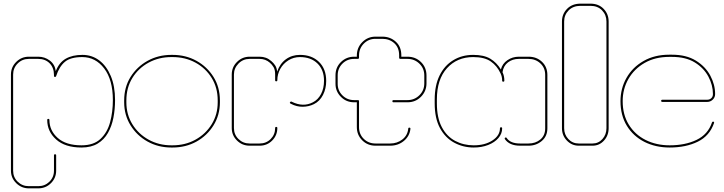

<svg xmlns="http://www.w3.org/2000/svg" viewBox="-20 -799 3972 1053"><path d="M138 234Q98 234 69 205.5Q40 177 40 137V-390Q40 -431 69 -459.5Q98 -488 138 -488H190Q225 -488 253 -467Q281 -446 286 -409Q304 -456 340.5 -477Q377 -498 432 -498Q484 -498 524 -468Q564 -438 587.5 -382.5Q611 -327 611 -250Q611 -200 602 -153.5Q593 -107 572 -70Q551 -33 515.5 -11.5Q480 10 427 10Q337 10 288 -34Q239 -78 239 -141Q239 -147 245 -147Q251 -147 251 -141Q251 -83 296.5 -42.5Q342 -2 427 -2Q494 -2 531.5 -37.5Q569 -73 584 -129.5Q599 -186 599 -250Q599 -361 551.5 -423.5Q504 -486 431 -486Q367 -486 336 -460Q305 -434 288 -382Q287 -377 282 -377Q276 -377 276 -383V-388Q276 -428 252 -452Q228 -476 190 -476H138Q102 -476 77 -451Q52 -426 52 -390V137Q52 173 77 197.5Q102 222 138 222H190Q226 222 251 197.5Q276 173 276 137V53Q276 47 282 47Q288 47 288 53V137Q288 177 259.5 205.5Q231 234 190 234Z M920 10Q848 10 789.5 -22.5Q731 -55 696 -111.5Q661 -168 661 -238V-248Q661 -321 696 -377Q731 -433 789.5 -465.5Q848 -498 920 -498H926Q999 -498 1057.5 -465.5Q1116 -433 1151 -377Q1186 -321 1186 -248V-238Q1186 -168 1151 -111.5Q1116 -55 1057.5 -22.5Q999 10 926 10ZM673 -238Q673 -171 706 -117.5Q739 -64 795 -33Q851 -2 920 -2H926Q996 -2 1052 -33Q1108 -64 1141 -117.5Q1174 -171 1174 -238V-248Q1174 -318 1141 -371.5Q1108 -425 1052 -455.5Q996 -486 926 -486H920Q851 -486 795 -455.5Q739 -425 706 -371.5Q673 -318 673 -248Z M1349 0Q1308 0 1279.5 -28.5Q1251 -57 1251 -97V-390Q1251 -431 1280 -459.5Q1309 -488 1349 -488H1404Q1441 -488 1468 -464Q1480 -454 1489 -440.5Q1498 -427 1500 -406Q1515 -450 1548 -474Q1581 -498 1625 -498Q1690 -498 1729.5 -459.5Q1769 -421 1769 -355Q1769 -313 1751.5 -278.5Q1734 -244 1702 -228Q1674 -214 1640.5 -213.5Q1607 -213 1575 -230Q1566 -234 1572 -240Q1576 -244 1580 -241Q1643 -210 1696 -238Q1724 -252 1740.5 -283Q1757 -314 1757 -356Q1757 -416 1721 -451Q1685 -486 1625 -486Q1590 -486 1561.5 -468Q1533 -450 1517 -421Q1501 -392 1501 -359Q1501 -353 1495 -353Q1489 -353 1489 -359V-391Q1489 -416 1480.5 -430.5Q1472 -445 1460 -455Q1436 -476 1404 -476H1349Q1313 -476 1288 -450.5Q1263 -425 1263 -390V-97Q1263 -61 1288 -36.5Q1313 -12 1349 -12H1404Q1440 -12 1464.5 -36.5Q1489 -61 1489 -97Q1489 -103 1495 -103Q1501 -103 1501 -97Q1501 -57 1473 -28.5Q1445 0 1404 0Z M2039 0Q1996 0 1966.5 -29.5Q1937 -59 1937 -102V-238H1922Q1879 -238 1849.5 -268Q1820 -298 1820 -339V-386Q1820 -430 1850 -459Q1880 -488 1922 -488H1937V-494Q1937 -538 1967 -568Q1997 -598 2039 -598H2077Q2120 -598 2150.5 -570.5Q2181 -543 2181 -496V-488H2215Q2259 -488 2289 -458.5Q2319 -429 2319 -385V-342Q2319 -299 2289 -268.5Q2259 -238 2215 -238H2138Q2132 -238 2132 -244Q2132 -250 2138 -250H2215Q2253 -250 2280 -276.5Q2307 -303 2307 -342V-385Q2307 -424 2280 -450Q2253 -476 2215 -476H2176Q2169 -476 2169 -483V-496Q2169 -538 2142.5 -562Q2116 -586 2077 -586H2039Q2001 -586 1975 -559.5Q1949 -533 1949 -494V-483Q1949 -476 1942 -476H1922Q1884 -476 1858 -450Q1832 -424 1832 -386V-339Q1832 -302 1858 -276Q1884 -250 1922 -250H1943Q1949 -250 1949 -244V-102Q1949 -63 1975 -37.5Q2001 -12 2039 -12H2120Q2158 -12 2186.5 -34Q2215 -56 2219 -93Q2219 -99 2225 -99Q2231 -99 2231 -93Q2227 -53 2195.5 -26.5Q2164 0 2120 0Z M2578 10Q2520 10 2471 -16.5Q2422 -43 2393 -96.5Q2364 -150 2364 -232V-253Q2364 -331 2391 -385.5Q2418 -440 2466 -469Q2514 -498 2575 -498Q2634 -498 2669 -477Q2704 -456 2727 -418Q2735 -450 2763 -469Q2791 -488 2825 -488H2879Q2923 -488 2952.5 -460Q2982 -432 2982 -388V-95Q2982 -52 2951.5 -26Q2921 0 2879 0H2832Q2774 0 2749 -36Q2747 -39 2748.5 -42Q2750 -45 2754 -45Q2758 -45 2759 -42Q2779 -12 2832 -12H2879Q2917 -12 2943.5 -34Q2970 -56 2970 -95V-388Q2970 -427 2943.5 -451.5Q2917 -476 2879 -476H2825Q2791 -476 2766 -457Q2741 -438 2736 -403Q2746 -383 2746 -357Q2746 -351 2740 -351Q2734 -351 2734 -357Q2734 -379 2725 -397Q2706 -438 2671.5 -462Q2637 -486 2575 -486Q2487 -486 2431.5 -425Q2376 -364 2376 -253V-232Q2376 -153 2403 -102Q2430 -51 2476 -26.5Q2522 -2 2578 -2Q2640 -2 2681 -29Q2722 -56 2722 -96Q2722 -101 2728 -101Q2734 -101 2734 -95Q2734 -66 2713.5 -42Q2693 -18 2657.5 -4Q2622 10 2578 10Z M3154 0Q3116 0 3089 -28Q3062 -56 3062 -96V-681Q3062 -722 3090 -750.5Q3118 -779 3164 -779H3218Q3263 -779 3290.5 -750.5Q3318 -722 3318 -681V-96Q3318 -56 3292.5 -28Q3267 0 3230 0ZM3074 -96Q3074 -61 3097 -36.5Q3120 -12 3154 -12H3230Q3262 -12 3284 -36.5Q3306 -61 3306 -96V-681Q3306 -717 3282 -742Q3258 -767 3218 -767H3164Q3123 -767 3098.5 -742Q3074 -717 3074 -681Z M3653 10Q3575 10 3514 -21Q3453 -52 3418 -109Q3383 -166 3383 -244Q3383 -314 3416 -372Q3449 -430 3509.5 -464.5Q3570 -499 3650 -499H3665Q3744 -499 3796.5 -466.5Q3849 -434 3875.5 -384.5Q3902 -335 3902 -283Q3902 -265 3889 -252.5Q3876 -240 3858 -240H3613Q3606 -240 3606 -246Q3606 -252 3613 -252H3858Q3872 -252 3881 -260.5Q3890 -269 3890 -283Q3890 -332 3865 -379Q3840 -426 3790.5 -456.5Q3741 -487 3665 -487H3650Q3573 -487 3515.5 -454Q3458 -421 3426.5 -366Q3395 -311 3395 -244Q3395 -170 3428.5 -115.5Q3462 -61 3520.5 -31.5Q3579 -2 3653 -2Q3738 -2 3800.5 -32Q3863 -62 3885 -128Q3887 -132 3891 -132Q3895 -132 3896 -129Q3897 -126 3896 -124Q3872 -54 3807 -22Q3742 10 3653 10Z"/></svg>

Font: Moirai One
Style: Regular
Weight: 400
Designer: Jiyeon Park
Foundry: JAMO
Version: Version 1.000; ttfautohint (v1.8.4.7-5d5b);gftools[0.9.29]